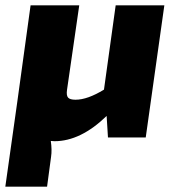

<svg xmlns="http://www.w3.org/2000/svg" viewBox="-22 -517 677 722"><path d="M596 -497 526 0H384L379 -81Q281 14 183 14L169 13Q174 47 170 73L155 185H-2L43 -134L93 -497H276L230 -179Q227 -158 234 -150Q241 -142 262 -142Q307 -142 369 -180L413 -497Z"/></svg>

Font: Ezarion Extra Bold
Style: Italic
Weight: 800
Italic angle: -8°
Designer: Natanael Gama
Version: Version 1.001;PS 001.001;hotconv 1.0.70;makeotf.lib2.5.58329